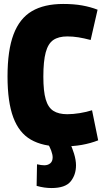

<svg xmlns="http://www.w3.org/2000/svg" viewBox="-20 -730 533 970"><path d="M18 -344Q18 -476 48.5 -556.5Q79 -637 141 -673.5Q203 -710 299 -710Q353 -710 395 -702.5Q437 -695 473 -681L438 -528Q404 -537 376 -541.5Q348 -546 320 -546Q276 -546 249.5 -528Q223 -510 211 -465.5Q199 -421 199 -343Q199 -269 211 -228Q223 -187 249.5 -170Q276 -153 320 -153Q349 -153 383 -158.5Q417 -164 445 -173L476 -21Q438 -6 393.5 2Q349 10 288 10Q196 10 136 -24.5Q76 -59 47 -137Q18 -215 18 -344ZM167 100Q189 105 204 105Q222 105 234 95Q246 85 246 65Q246 51 238.5 30.5Q231 10 220 -6H333Q344 13 354 46Q364 79 364 105Q364 153 337 186.5Q310 220 240 220Q223 220 204.5 217.5Q186 215 165 209Z"/></svg>

Font: Georama SemiCondensed ExtraBold
Style: Regular
Weight: 800
Width: 4
Designer: Jean-Baptiste Levee
Foundry: Production Type
Version: Version 1.000